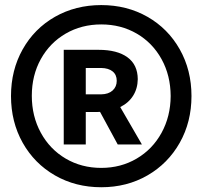

<svg xmlns="http://www.w3.org/2000/svg" viewBox="-20 -748 824 775"><path d="M237.3 -546.9H377.9Q453.1 -546.9 494.4 -516.8Q535.6 -486.8 536.1 -428.7Q535.6 -390.6 517.3 -361.6Q499 -332.5 465.3 -315.9L552.7 -165H455.1L383.8 -296.4Q379.4 -295.9 371.1 -295.9H326.2V-165H237.3ZM24.4 -360.4Q24.4 -464.8 71.5 -548.8Q118.7 -632.8 201.9 -680.2Q285.2 -727.5 388.7 -727.5Q492.2 -727.5 575.2 -680.2Q658.2 -632.8 705.6 -548.8Q752.9 -464.8 752.9 -360.4Q752.9 -255.9 705.6 -171.9Q658.2 -87.9 575.2 -40Q492.2 7.8 388.7 7.8Q285.2 7.8 201.9 -40Q118.7 -87.9 71.5 -171.9Q24.4 -255.9 24.4 -360.4ZM668.9 -360.4Q668.5 -443.4 632.1 -509.3Q595.7 -575.2 532 -612.3Q468.3 -649.4 388.7 -649.4Q309.1 -649.4 245.1 -612.3Q181.2 -575.2 144.8 -509.5Q108.4 -443.8 108.4 -361.3Q108.4 -278.8 144.8 -212.2Q181.2 -145.5 245.1 -107.9Q309.1 -70.3 388.7 -70.3Q467.8 -70.3 531.7 -107.9Q595.7 -145.5 632.1 -211.9Q668.5 -278.3 668.9 -360.4ZM388.7 -367.2Q418 -367.7 434.6 -382.8Q451.2 -397.9 451.2 -421.9Q451.2 -446.3 434.6 -459.7Q418 -473.1 388.7 -473.6H326.2V-367.2Z"/></svg>

Font: Reddit Sans Chocolate
Style: Bold
Weight: 700
Designer: Stephen Hutchings
Foundry: Reddit
Version: Version 1.011